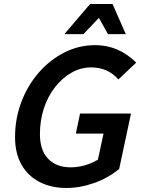

<svg xmlns="http://www.w3.org/2000/svg" viewBox="-20 -926 725 957"><path d="M55 -242Q55 -335 86.5 -418Q118 -501 173.5 -564.5Q229 -628 301 -664.5Q373 -701 455 -701Q571 -701 659 -614L570 -530Q518 -590 434 -590Q383 -590 337 -564Q291 -538 255 -492.5Q219 -447 199 -386.5Q179 -326 179 -257Q179 -177 220 -134.5Q261 -92 332 -92Q402 -92 468 -130L496 -260H358L379 -360H633L574 -84Q520 -39 449.5 -14Q379 11 311 11Q235 11 177 -19Q119 -49 87 -105.5Q55 -162 55 -242ZM301 -756 429 -906H541L607 -756H518L473 -837L396 -756Z"/></svg>

Font: Radio Canada Medium
Style: Italic
Weight: 500
Italic angle: -12°
Designer: Charles Daoud, Etienne Aubert Bonn, Alexandre Saumier Demers, Jacques Le Bailly
Foundry: Radio-Canada
Version: Version 2.104; ttfautohint (v1.8.4.7-5d5b);gftools[0.9.28.de